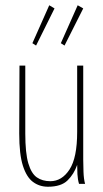

<svg xmlns="http://www.w3.org/2000/svg" viewBox="-20 -698 390 729"><path d="M162 11Q130 11 105.5 -7Q81 -25 67 -68.5Q53 -112 53 -191L54 -449H76V-191Q76 -117 87.5 -78Q99 -39 120 -24.5Q141 -10 171 -10Q215 -10 244 -54.5Q273 -99 273 -197V-449H296V-92Q296 -74 297 -46Q298 -18 303 0H280Q275 -17 274 -36.5Q273 -56 273 -72Q261 -37 236.5 -13Q212 11 162 11ZM225 -525 211 -534 275 -678 296 -666ZM117 -525 103 -534 167 -678 187 -666Z"/></svg>

Font: Inconsolata ExtraCondensed ExtraLight
Style: Regular
Weight: 200
Width: 2
Monospace: yes
Designer: Raph Levien, Cyreal, Brenton Simpson
Foundry: Raph Levien, Cyreal, Google
Version: Version 3.001; ttfautohint (v1.8.2.53-6de2)